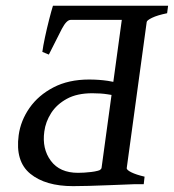

<svg xmlns="http://www.w3.org/2000/svg" viewBox="-20 -635 600 662"><path d="M44.4 -168.9Q51.3 -219.2 81.8 -262.9Q112.3 -306.6 164.3 -333.7Q216.3 -360.8 287.1 -360.8Q321.3 -360.8 352.1 -356.2Q382.8 -351.6 405.8 -344.2L395.5 -302.7Q374.5 -306.2 351.3 -309.8Q328.1 -313.5 298.3 -313.5Q245.6 -313.5 210.7 -294.4Q175.8 -275.4 156.5 -245.4Q137.2 -215.3 132.8 -181.6Q124.5 -122.1 155.3 -80.6Q186 -39.1 249 -39.1Q269.5 -39.1 294.4 -42Q319.3 -44.9 334.5 -52.7L445.8 0Q445.8 0 420.4 1Q395 2 358.6 3.4Q322.3 4.9 287.1 5.9Q252 6.8 231.9 6.8Q136.7 6.8 84.5 -35.9Q32.2 -78.6 44.4 -168.9ZM475.6 0H237.8L237.3 -25.9Q293 -35.6 311 -42.5Q329.1 -49.3 330.1 -55.7L400.4 -569.8Q401.4 -576.7 384.5 -582Q367.7 -587.4 338.4 -594.2L341.3 -615.2H417.5H559.6L556.2 -589.4Q522.5 -582.5 504.4 -573.7Q486.3 -564.9 485.8 -559.1L417 -55.7Q416 -49.3 432.6 -41Q449.2 -32.7 478.5 -25.9ZM457.5 -566.4H223.6Q209.5 -566.4 193.1 -535.2Q176.8 -503.9 148.4 -446.8L126 -456.1Q128.4 -475.1 135 -506.1Q141.6 -537.1 149.4 -567.6Q157.2 -598.1 162.6 -615.2H452.1Z"/></svg>

Font: Gentium Book Plus
Style: Italic
Weight: 400
Italic angle: -8°
Designer: Victor Gaultney, Annie Olsen, Iska Routamaa, Becca Hirsbrunner
Foundry: SIL International
Version: Version 6.101